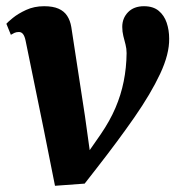

<svg xmlns="http://www.w3.org/2000/svg" viewBox="-20 -588 576 618"><path d="M62.5 -456.5Q59.5 -471.5 54.2 -478.2Q49 -485 41 -485Q32.5 -485 26.5 -482.2Q20.5 -479.5 15 -476L0.5 -511.5Q4.5 -516.5 21.2 -530.2Q38 -544 64 -556Q90 -568 122 -568Q150.5 -568 168.5 -560Q186.5 -552 196.2 -537Q206 -522 209.5 -501L253.5 -214L277 -45L234.5 -55.5L304 -155.5Q333.5 -198.5 351.5 -240.5Q369.5 -282.5 378.2 -326.2Q387 -370 387.5 -417Q387.5 -431.5 384 -444.8Q380.5 -458 377 -472Q373.5 -486 373.5 -501.5Q373.5 -529.5 392.2 -548.8Q411 -568 443.5 -568Q473 -568 490.8 -553.2Q508.5 -538.5 516.5 -514.8Q524.5 -491 524.5 -464Q525.5 -414.5 495.5 -350.5Q465.5 -286.5 412.5 -210.2Q359.5 -134 291.5 -47L252.5 3L157 10L120.5 -173Z"/></svg>

Font: Merriweather ExtraBold
Style: Italic
Weight: 800
Italic angle: -7.8°
Version: Version 2.101